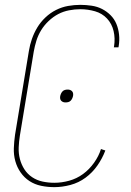

<svg xmlns="http://www.w3.org/2000/svg" viewBox="-20 -763 540 791"><path d="M204 8Q176 8 149.5 2.5Q123 -3 101.5 -17Q80 -31 65 -52.5Q50 -74 43 -99.5Q36 -125 37 -152.5Q38 -180 42 -208L99 -553Q103 -578 111.5 -602.5Q120 -627 133.5 -649.5Q147 -672 167 -691Q187 -710 211 -722Q235 -734 260.5 -738.5Q286 -743 311 -743Q334 -743 357.5 -739.5Q381 -736 400.5 -726Q420 -716 435.5 -700.5Q451 -685 459.5 -664.5Q468 -644 470.5 -620.5Q473 -597 469 -573L468 -568H449L450 -573Q455 -605 448 -635Q441 -665 421 -686.5Q401 -708 371.5 -716.5Q342 -725 311 -725Q288 -725 264.5 -720.5Q241 -716 220 -705Q199 -694 180.5 -676.5Q162 -659 149.5 -638.5Q137 -618 130 -595.5Q123 -573 119 -550L62 -205Q58 -180 57 -155.5Q56 -131 62 -108Q68 -85 80.5 -65.5Q93 -46 112.5 -33Q132 -20 155.5 -15Q179 -10 204 -10Q234 -10 265 -18.5Q296 -27 322 -46Q348 -65 367.5 -92.5Q387 -120 396 -149L414 -143Q402 -111 381.5 -81.5Q361 -52 332.5 -31Q304 -10 270 -1Q236 8 204 8ZM250 -341Q245 -341 240.5 -342.5Q236 -344 232.5 -347.5Q229 -351 228 -356Q227 -361 228 -367Q229 -372 231.5 -377.5Q234 -383 238 -387Q242 -391 247.5 -392.5Q253 -394 259 -394Q264 -394 268.5 -392.5Q273 -391 276.5 -387.5Q280 -384 281 -379Q282 -374 281 -368Q280 -363 277.5 -357.5Q275 -352 271 -348Q267 -344 261.5 -342.5Q256 -341 250 -341Z"/></svg>

Font: Iosevka Curly Thin
Style: Italic
Weight: 100
Italic angle: -9°
Monospace: yes
Designer: Belleve Invis
Foundry: Belleve Invis
Version: Version 22.1.2; ttfautohint (v1.8.4)